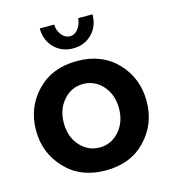

<svg xmlns="http://www.w3.org/2000/svg" viewBox="-110 -820 826 921"><g transform="rotate(-15 303.0 -360.0)"><path d="M363 -730H434Q434 -672 397 -634Q360 -596 303 -596Q246 -596 209 -634Q172 -672 172 -730H244Q244 -700 262 -678Q280 -656 303 -656Q326 -656 343 -677Q360 -698 363 -730ZM28 -261Q28 -375 103.5 -454Q179 -533 303 -533Q427 -533 502 -454Q577 -375 577 -261Q577 -148 502 -69Q427 10 303 10Q179 10 103.5 -69.5Q28 -149 28 -261ZM205.5 -148.5Q245 -104 303 -104Q361 -104 400.5 -149Q440 -194 440 -262Q440 -330 400.5 -374.5Q361 -419 303 -419Q245 -419 205.5 -374Q166 -329 166 -261Q166 -193 205.5 -148.5Z"/></g></svg>

Font: Raleway-v4020
Style: Bold
Weight: 700
Designer: Matt McInerney, Pablo Impallari, Rodrigo Fuenzalida
Foundry: Matt McInerney, Pablo Impallari, Rodrigo Fuenzalida
Version: Version 4.020;PS 004.020;hotconv 1.0.88;makeotf.lib2.5.64775